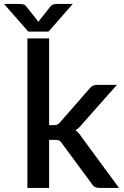

<svg xmlns="http://www.w3.org/2000/svg" viewBox="-70 -930 612 950"><path d="M173 -740V-311H196Q207 -311 214 -314Q221 -317 228.5 -326.5L371.5 -490Q379 -500 388 -505Q397 -510 411 -510H508.5L336.5 -316Q321.5 -296.5 303.5 -285Q313.5 -278 321 -269.2Q328.5 -260.5 335.5 -249.5L519 0H423Q410 0 400.8 -4.2Q391.5 -8.5 384.5 -20L237 -220Q229.5 -231.5 222 -234.8Q214.5 -238 199.5 -238H173V0H65.5V-740ZM290 -910.5 170 -773.5H70L-50 -910.5H28Q34.5 -910.5 44.2 -908.5Q54 -906.5 61 -897L113.5 -831L120 -821L126.5 -831L178.5 -896.5Q186 -906.5 195.5 -908.5Q205 -910.5 212 -910.5Z"/></svg>

Font: Lato 2
Style: Regular
Weight: 600
Designer: Lukasz Dziedzic with Adam Twardoch and Botio Nikoltchev
Foundry: tyPoland Lukasz Dziedzic
Version: Version 2.015; 2015-08-06; http://www.latofonts.com/